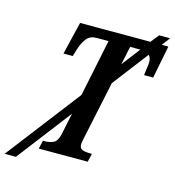

<svg xmlns="http://www.w3.org/2000/svg" viewBox="-210 -862 946 1038"><g transform="rotate(15 263.5 -342.5)"><path d="M82 0 93 -47H105Q130 -47 151.5 -57Q173 -67 182 -110L207 -229L-26 75H-89L230 -340L296 -659H230Q193 -659 174 -635Q155 -611 143 -574L130 -531H78L122 -714H516L552 -760H614L579 -714H616L580 -531H529Q530 -539 532 -554Q534 -569 536 -584Q538 -599 538 -604Q538 -630 525 -644L372 -444L303 -118Q297 -90 297 -82Q297 -59 313.5 -53Q330 -47 355 -47H367L356 0ZM417 -659 395 -556 474 -659Z"/></g></svg>

Font: Noto Serif ExtraCondensed SemiBold
Style: Italic
Weight: 600
Width: 2
Italic angle: -12°
Designer: Monotype Design Team
Foundry: Monotype Imaging Inc.
Version: Version 2.013